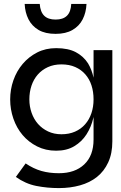

<svg xmlns="http://www.w3.org/2000/svg" viewBox="-20 -750 619 981"><path d="M267 -504Q329 -504 368 -483Q407 -462 430 -426Q449 -394 458 -353V-494H554V-28Q554 34 533 79.5Q512 125 475.5 154Q439 183 389 197Q339 211 281 211Q221 211 165.5 200Q110 189 61 154L111 85Q151 112 191.5 123.5Q232 135 281 135Q363 135 410.5 90Q458 45 458 -37V-153Q457 -150 457 -148Q446 -101 422 -63.5Q398 -26 359.5 -3Q321 20 267 20Q213 20 169.5 -2Q126 -24 95.5 -60Q65 -96 48.5 -143.5Q32 -191 32 -242Q32 -293 48.5 -340Q65 -387 96 -423.5Q127 -460 170 -482Q213 -504 267 -504ZM294 -64Q333 -64 363.5 -77.5Q394 -91 415 -115Q436 -139 447 -171.5Q458 -204 458 -242Q458 -281 447.5 -313.5Q437 -346 416 -370Q395 -394 364.5 -407.5Q334 -421 294 -421Q255 -421 224.5 -407Q194 -393 173 -369Q152 -345 141 -312.5Q130 -280 130 -242Q130 -206 141.5 -173.5Q153 -141 174 -117Q195 -93 225.5 -78.5Q256 -64 294 -64ZM422 -730Q420 -686 402.5 -651.5Q385 -617 350.5 -597Q316 -577 264 -577Q211 -577 177 -597Q143 -617 125.5 -651.5Q108 -686 106 -730H183Q186 -689 206 -669.5Q226 -650 264 -650Q302 -650 322 -669.5Q342 -689 344 -730Z"/></svg>

Font: Syne Med Modified
Style: Regular
Weight: 500
Designer: Lucas Descroix
Foundry: Bonjour Monde
Version: Version 2.200